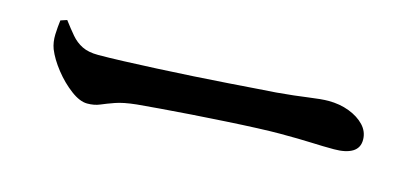

<svg xmlns="http://www.w3.org/2000/svg" viewBox="-33 -612 1065 496"><g transform="rotate(15 500.0 -363.5)"><path d="M102 -460.6Q116.8 -440.9 129.6 -425.9Q142.4 -410.9 159.3 -402.5Q176.2 -394.1 202.2 -394.1Q229 -394.1 269.7 -395.6Q310.3 -397.1 357.9 -399.4Q405.5 -401.6 454.2 -404.6Q502.9 -407.6 546.8 -410.6Q590.6 -413.6 623.5 -416.1Q656.5 -418.6 671.6 -419.4Q721.6 -423.8 755.7 -428.7Q789.9 -433.5 808.2 -433.5Q838.5 -433.5 863.9 -423.8Q889.3 -414.1 904.8 -397.6Q920.3 -381.1 920.3 -359.1Q920.3 -337.5 903 -326.9Q885.7 -316.4 853.9 -316.4Q824.6 -316.4 793.1 -317.8Q761.7 -319.2 708.5 -319.2Q685.7 -319.2 648.3 -317.7Q610.9 -316.2 565.7 -313.5Q520.6 -310.9 476 -307.8Q431.5 -304.6 393.3 -301.6Q355.1 -298.6 332.4 -296.4Q296.4 -292.6 276.1 -285.3Q255.7 -278.1 241 -271.8Q226.2 -265.5 207.4 -265.5Q187.6 -265.5 163.3 -283.7Q138.9 -301.9 118.1 -328.2Q97.3 -354.6 87.6 -378.8Q81.2 -396.2 81.9 -416.6Q82.7 -436.9 85.1 -455Z"/></g></svg>

Font: Noto Serif HK
Style: Regular
Weight: 200
Designer: Ryoko NISHIZUKA 西塚涼子 (kana & ideographs); Frank Grießhammer (Latin, Greek & Cyrillic); Wenlong ZHANG 张文龙 (bopomofo); San
Foundry: Adobe
Version: Version 2.001;hotconv 1.1.0;makeotfexe 2.6.0